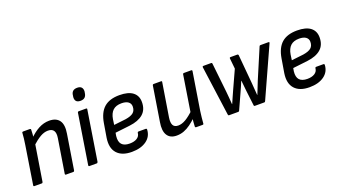

<svg xmlns="http://www.w3.org/2000/svg" viewBox="-58 -1187 3010 1698"><g transform="rotate(-20 1447.0 -338.5)"><path d="M344 0Q334 0 335 -10L386 -328Q401 -420 325 -420Q290 -420 253 -399Q216 -378 163 -330L171 -400Q218 -448 266 -473.5Q314 -499 365 -499Q431 -499 460 -458.5Q489 -418 475 -336L423 -10Q421 0 413 0ZM47 0Q36 0 38 -10L94 -366Q99 -395 102.5 -426.5Q106 -458 107 -478Q107 -488 118 -488H179Q189 -488 190 -479Q190 -464 188 -436Q186 -408 183 -388V-366L126 -10Q124 0 116 0Z M565 0Q554 0 556 -11L630 -479Q632 -488 641 -488H709Q720 -488 718 -479L644 -11Q641 0 633 0ZM688 -569Q660 -569 648 -583Q636 -597 638 -623L640 -634Q642 -661 656.5 -674.5Q671 -688 698 -688Q726 -688 738.5 -673.5Q751 -659 749 -634L747 -623Q744 -597 730 -583Q716 -569 688 -569Z M961 11Q868 11 823 -39Q778 -89 792 -182L814 -314Q830 -409 881.5 -454Q933 -499 1026 -499Q1109 -499 1151.5 -466.5Q1194 -434 1194 -374Q1194 -302 1149 -263Q1104 -224 1020 -214L882 -198L877 -169Q871 -116 894 -90.5Q917 -65 968 -65Q1010 -65 1036.5 -81.5Q1063 -98 1066 -128Q1067 -139 1077 -139H1144Q1154 -139 1154 -129Q1151 -64 1098.5 -26.5Q1046 11 961 11ZM894 -267 1007 -280Q1058 -288 1081 -307.5Q1104 -327 1104 -365Q1104 -393 1082 -409Q1060 -425 1019 -425Q967 -425 938.5 -398.5Q910 -372 901 -318Z M1383 11Q1322 11 1295.5 -31Q1269 -73 1283 -153L1335 -479Q1337 -488 1346 -488H1414Q1425 -488 1423 -479L1372 -162Q1365 -114 1378 -91Q1391 -68 1426 -68Q1460 -68 1497.5 -90Q1535 -112 1585 -160L1577 -89Q1545 -58 1514 -35.5Q1483 -13 1451 -1Q1419 11 1383 11ZM1570 0Q1559 0 1559 -10Q1560 -29 1561.5 -51Q1563 -73 1566 -93L1565 -131L1620 -479Q1622 -488 1631 -488H1699Q1709 -488 1708 -478L1651 -122Q1647 -94 1644 -65Q1641 -36 1639 -10Q1639 0 1629 0Z M1877 0Q1871 0 1869 -10L1805 -478Q1804 -488 1815 -488H1887Q1895 -488 1896 -480L1926 -204Q1929 -175 1931.5 -144Q1934 -113 1936 -84H1938Q1951 -113 1963.5 -142Q1976 -171 1989 -199L2067 -370L2057 -469Q2056 -479 2067 -479H2131Q2138 -479 2140 -470L2164 -202Q2166 -172 2168.5 -142.5Q2171 -113 2173 -84H2175Q2186 -113 2198 -142Q2210 -171 2221 -200L2340 -480Q2342 -485 2345 -486.5Q2348 -488 2352 -488H2426Q2431 -488 2433 -485.5Q2435 -483 2433 -478L2221 -10Q2219 -5 2216.5 -2.5Q2214 0 2209 0H2122Q2112 0 2112 -9L2095 -151Q2092 -175 2090 -199.5Q2088 -224 2085 -249H2083Q2073 -225 2062.5 -200Q2052 -175 2041 -152L1976 -9Q1973 0 1965 0Z M2633 11Q2540 11 2495 -39Q2450 -89 2464 -182L2486 -314Q2502 -409 2553.5 -454Q2605 -499 2698 -499Q2781 -499 2823.5 -466.5Q2866 -434 2866 -374Q2866 -302 2821 -263Q2776 -224 2692 -214L2554 -198L2549 -169Q2543 -116 2566 -90.5Q2589 -65 2640 -65Q2682 -65 2708.5 -81.5Q2735 -98 2738 -128Q2739 -139 2749 -139H2816Q2826 -139 2826 -129Q2823 -64 2770.5 -26.5Q2718 11 2633 11ZM2566 -267 2679 -280Q2730 -288 2753 -307.5Q2776 -327 2776 -365Q2776 -393 2754 -409Q2732 -425 2691 -425Q2639 -425 2610.5 -398.5Q2582 -372 2573 -318Z"/></g></svg>

Font: Sofia Sans Semi Condensed Medium
Style: Italic
Weight: 500
Italic angle: -9°
Version: Version 4.100